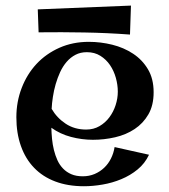

<svg xmlns="http://www.w3.org/2000/svg" viewBox="-20 -625 590 670"><path d="M304.2 -137.2Q265.6 -137.2 227.8 -147.2Q189.9 -157.2 159.2 -179.2Q159.7 -160.2 161.6 -140.1Q163.6 -120.1 168.2 -101.3Q172.9 -82.5 180.4 -65.9Q188 -49.3 200 -36.9Q211.9 -24.4 228.8 -17.1Q245.6 -9.8 269 -9.8Q291 -9.8 310.1 -17.8Q329.1 -25.9 343.5 -39.6Q357.9 -53.2 367.2 -71.8Q376.5 -90.3 379.9 -111.8L500 -85Q485.8 -54.7 460.2 -33.7Q434.6 -12.7 403.3 0.2Q372.1 13.2 338.1 19Q304.2 24.9 272.9 24.9Q216.8 24.9 172.9 8.3Q128.9 -8.3 98.9 -39.6Q68.8 -70.8 53 -115.5Q37.1 -160.2 37.1 -215.8Q37.1 -270 55.7 -318.1Q74.2 -366.2 107.4 -401.9Q140.6 -437.5 187.3 -458.3Q233.9 -479 290 -479Q331.1 -479 371.6 -469Q412.1 -459 444.3 -437.7Q476.6 -416.5 496.3 -383.3Q516.1 -350.1 516.1 -303.2Q516.1 -257.3 497.8 -225.8Q479.5 -194.3 449.7 -174.6Q419.9 -154.8 381.8 -146Q343.8 -137.2 304.2 -137.2ZM283.2 -442.9Q260.7 -442.9 243.4 -433.8Q226.1 -424.8 212.6 -409.2Q199.2 -393.6 189.9 -373.5Q180.7 -353.5 174.3 -331.5Q168 -309.6 164.6 -287.1Q161.1 -264.6 160.2 -245.1Q178.7 -213.4 209.5 -193.1Q240.2 -172.9 280.8 -172.9Q306.6 -172.9 327.1 -184.8Q347.7 -196.8 361.8 -215.8Q376 -234.9 383.5 -258.3Q391.1 -281.7 391.1 -305.2Q391.1 -328.6 384.3 -353.3Q377.4 -377.9 364 -397.7Q350.6 -417.5 330.3 -430.2Q310.1 -442.9 283.2 -442.9ZM437 -605.5 433.6 -504.4Q353.5 -510.3 274.2 -511.7Q194.8 -513.2 114.7 -512.2L111.8 -592.3Z"/></svg>

Font: Original Surfer
Style: Regular
Weight: 400
Designer: Astigmatic (AOETI)
Foundry: Astigmatic (AOETI)
Version: Version 1.001